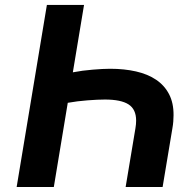

<svg xmlns="http://www.w3.org/2000/svg" viewBox="-20 -747 713 767"><path d="M629.6 0H481.9L521 -234.4Q522.4 -242.9 523.1 -250.5Q523.8 -258.2 523.8 -265.3Q523.8 -310.4 493.6 -329.9Q463.4 -349.4 399.1 -349.4Q371.4 -349.4 329.9 -346.2Q309.3 -344.5 289.6 -342.2Q269.9 -339.8 250.7 -336.3L195 0H46.5L167.3 -727.3H315.7L271 -458.1Q309.7 -465.6 350.9 -468.8Q371.4 -470.5 388.7 -471.4Q405.9 -472.3 419.7 -472.3Q476.6 -472.3 523.4 -461.6Q570.3 -451 603.7 -428.4Q637.1 -405.9 655.4 -370.7Q673.7 -335.6 673.3 -286.6Q673.3 -274.1 672.2 -261.2Q671.2 -248.2 668.7 -234.4Z"/></svg>

Font: Linik Sans
Style: Bold Italic
Weight: 700
Italic angle: 9°
Designer: Fonts by Rasmus Andersson / Changes by Cristiano Sobral with parts from Marc Monis
Foundry: rsms
Version: Version 3.020; ttfautohint (v1.6)